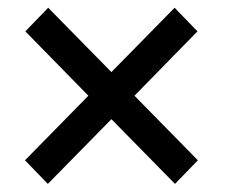

<svg xmlns="http://www.w3.org/2000/svg" viewBox="-20 -568 573 488"><path d="M101.6 -100.6 263.2 -265.1 424.8 -100.6 482.9 -160.6 321.8 -324.7 481.9 -488.3 423.8 -548.3 263.2 -384.8 102.5 -548.3 44.4 -488.3 204.6 -324.7 43.5 -160.6Z"/></svg>

Font: Roboto
Style: Regular
Weight: 400
Designer: Google
Version: Version 2.137; 2017